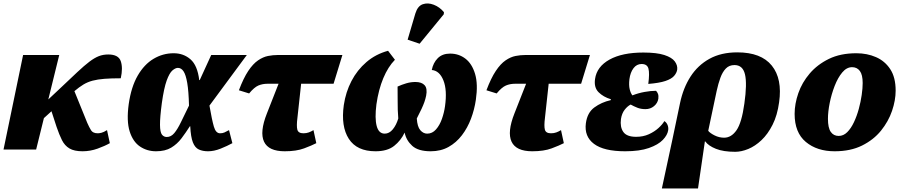

<svg xmlns="http://www.w3.org/2000/svg" viewBox="-29 -848 5139 1089"><path d="M-9 0 102 -536H307L245 -284L310 -345Q369 -401 409 -438.5Q449 -476 478 -498Q507 -520 531.5 -529.5Q556 -539 585 -539Q643 -539 656 -501Q669 -463 656 -404Q602 -404 563.5 -401Q525 -398 496.5 -390.5Q468 -383 444 -368.5Q420 -354 393 -331L466 -151Q477 -126 487.5 -109Q498 -92 526 -92Q534 -92 546.5 -95Q559 -98 578 -110L594 -36Q566 -20 524.5 -5Q483 10 439 10Q392 10 365 -6Q338 -22 322.5 -53Q307 -84 292 -128L263 -217L220 -178L176 0Z M856 10Q805 10 765 -17Q725 -44 706.5 -102.5Q688 -161 701 -257Q715 -355 752 -419Q789 -483 842 -514.5Q895 -546 956 -546Q1012 -546 1051.5 -511.5Q1091 -477 1101 -394H1104L1169 -536H1371L1159 -249Q1173 -168 1184 -130Q1195 -92 1219 -92Q1233 -92 1243.5 -96.5Q1254 -101 1270 -110L1289 -36Q1260 -20 1222.5 -5Q1185 10 1151 10Q1121 10 1099 0Q1077 -10 1065 -40.5Q1053 -71 1050 -132H1048Q1025 -96 1000.5 -63.5Q976 -31 942 -10.5Q908 10 856 10ZM917 -71Q941 -71 959.5 -93Q978 -115 997.5 -155.5Q1017 -196 1043 -249Q1041 -331 1033 -377.5Q1025 -424 1012 -443.5Q999 -463 980 -463Q966 -463 949 -448.5Q932 -434 916.5 -391.5Q901 -349 889 -264Q878 -181 878.5 -139.5Q879 -98 889.5 -84.5Q900 -71 917 -71Z M1586 10Q1494 10 1468.5 -44.5Q1443 -99 1485 -205L1551 -373H1489Q1460 -373 1436.5 -363Q1413 -353 1384 -318L1326 -336Q1352 -405 1379 -445.5Q1406 -486 1434.5 -505.5Q1463 -525 1491 -530.5Q1519 -536 1546 -536H1913L1863 -373H1679L1658 -180Q1652 -133 1657.5 -112.5Q1663 -92 1692 -92Q1709 -92 1722.5 -97Q1736 -102 1749 -110L1765 -36Q1740 -23 1696 -6.5Q1652 10 1586 10Z M1921 -252Q1932 -326 1964.5 -388.5Q1997 -451 2049.5 -496Q2102 -541 2172 -560L2211 -509Q2172 -469 2145 -404.5Q2118 -340 2106 -256Q2096 -177 2107.5 -133.5Q2119 -90 2153 -90Q2179 -90 2199 -114.5Q2219 -139 2230 -176Q2226 -224 2226.5 -273.5Q2227 -323 2226 -357Q2250 -368 2275.5 -375.5Q2301 -383 2327 -383Q2363 -383 2379.5 -364.5Q2396 -346 2388 -305Q2384 -286 2378 -269Q2372 -252 2362 -230.5Q2352 -209 2335 -176Q2338 -129 2355 -109.5Q2372 -90 2394 -90Q2423 -90 2444 -114Q2465 -138 2477.5 -173.5Q2490 -209 2495 -245Q2508 -337 2486 -392Q2464 -447 2420 -451Q2428 -492 2454 -518Q2480 -544 2524 -544Q2573 -544 2610.5 -515.5Q2648 -487 2665.5 -429Q2683 -371 2670 -282Q2662 -227 2642.5 -175Q2623 -123 2591 -81Q2559 -39 2515 -14.5Q2471 10 2414 10Q2343 10 2309 -21Q2275 -52 2266 -96Q2245 -51 2206.5 -20.5Q2168 10 2101 10Q1995 10 1949.5 -60.5Q1904 -131 1921 -252ZM2351 -600 2283 -623 2327 -772Q2340 -814 2369 -824Q2398 -834 2431.5 -821Q2465 -808 2489 -779L2488 -767Z M2990 10Q2898 10 2872.5 -44.5Q2847 -99 2889 -205L2955 -373H2893Q2864 -373 2840.5 -363Q2817 -353 2788 -318L2730 -336Q2756 -405 2783 -445.5Q2810 -486 2838.5 -505.5Q2867 -525 2895 -530.5Q2923 -536 2950 -536H3317L3267 -373H3083L3062 -180Q3056 -133 3061.5 -112.5Q3067 -92 3096 -92Q3113 -92 3126.5 -97Q3140 -102 3153 -110L3169 -36Q3144 -23 3100 -6.5Q3056 10 2990 10Z M3517 10Q3396 10 3340 -32Q3284 -74 3294 -149Q3302 -209 3342 -238.5Q3382 -268 3435 -280L3436 -285Q3393 -298 3366 -325Q3339 -352 3346 -400Q3356 -470 3428 -510Q3500 -550 3620 -550Q3696 -550 3739 -536Q3782 -522 3798.5 -499.5Q3815 -477 3812 -453Q3809 -434 3794 -417Q3779 -400 3744.5 -388.5Q3710 -377 3648 -372Q3656 -432 3649 -458.5Q3642 -485 3610 -485Q3582 -485 3564 -461Q3546 -437 3541 -399Q3537 -365 3542.5 -342Q3548 -319 3558 -307Q3591 -320 3626.5 -326.5Q3662 -333 3692 -333Q3699 -326 3703 -315.5Q3707 -305 3705 -288Q3701 -263 3680.5 -246Q3660 -229 3632 -229Q3606 -229 3586 -237Q3566 -245 3548 -255Q3530 -246 3514 -225.5Q3498 -205 3493 -173Q3487 -127 3506.5 -99.5Q3526 -72 3579 -72Q3619 -72 3651 -86.5Q3683 -101 3706 -122Q3729 -143 3739 -161Q3750 -155 3756.5 -141Q3763 -127 3761 -110Q3757 -82 3730.5 -54.5Q3704 -27 3651.5 -8.5Q3599 10 3517 10Z M3828 -263Q3846 -349 3887.5 -413.5Q3929 -478 3995 -514.5Q4061 -551 4153 -551Q4288 -551 4348.5 -476Q4409 -401 4390 -268Q4380 -194 4353 -140.5Q4326 -87 4290 -53Q4254 -19 4215 -3Q4176 13 4141 13Q4074 13 4031.5 -4Q3989 -21 3971 -46H3969L3930 221H3725L3784 -53ZM4078 -67Q4119 -67 4148.5 -109.5Q4178 -152 4193 -261Q4209 -373 4196.5 -426Q4184 -479 4137 -479Q4107 -479 4088 -459.5Q4069 -440 4057 -407Q4045 -374 4036 -333L3988 -106Q3998 -93 4024 -80Q4050 -67 4078 -67Z M4705 10Q4605 10 4541.5 -43Q4478 -96 4478 -202Q4478 -259 4499 -319.5Q4520 -380 4563.5 -431Q4607 -482 4672.5 -514Q4738 -546 4828 -546Q4889 -546 4939.5 -524Q4990 -502 5020.5 -455.5Q5051 -409 5051 -334Q5051 -279 5030.5 -219Q5010 -159 4968 -107Q4926 -55 4860.5 -22.5Q4795 10 4705 10ZM4728 -77Q4755 -77 4776.5 -98.5Q4798 -120 4814.5 -155Q4831 -190 4842 -230.5Q4853 -271 4858.5 -309.5Q4864 -348 4864 -377Q4864 -424 4848 -445.5Q4832 -467 4804 -467Q4773 -467 4748 -437Q4723 -407 4705 -360.5Q4687 -314 4677 -264Q4667 -214 4667 -174Q4667 -123 4683 -100Q4699 -77 4728 -77Z"/></svg>

Font: Noto Serif Black
Style: Italic
Weight: 900
Italic angle: -12°
Designer: Monotype Design Team
Foundry: Monotype Imaging Inc.
Version: Version 2.013